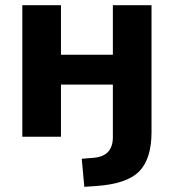

<svg xmlns="http://www.w3.org/2000/svg" viewBox="-20 -527 670 740"><path d="M305 193 295 85 343 81Q415 74 415 2V-201H215V0H66V-507H215V-316H415V-507H564V-18Q564 85 516.5 133.5Q469 182 350 190Z"/></svg>

Font: Mulish ExtraBold
Style: Regular
Weight: 800
Designer: Vernon Adams
Foundry: Vernon Adams
Version: Version 3.603; ttfautohint (v1.8.3)